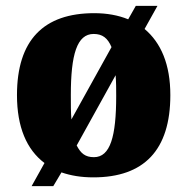

<svg xmlns="http://www.w3.org/2000/svg" viewBox="-20 -596 641 656"><path d="M132 -39 88 40H162L190 -7C222 4 257 10 299 10C472 10 562 -83 562 -271C562 -376 530 -450 474 -497L518 -576H444L418 -530C384 -544 345 -551 302 -551C129 -551 38 -459 38 -271C38 -162 71 -85 132 -39ZM361 -435 224 -188C222 -212 222 -240 222 -271C222 -410 243 -480 300 -480C330 -480 348 -466 361 -435ZM301 -59C271 -59 256 -72 242 -99L375 -339C377 -315 377 -292 377 -268C377 -130 357 -59 301 -59Z"/></svg>

Font: Noto Serif Devanagari SemiCondensed Black
Style: Regular
Weight: 900
Width: 4
Designer: Universal Thirst, Indian Type Foundry and the Monotype Design Team
Foundry: Monotype Imaging Inc.
Version: Version 2.004